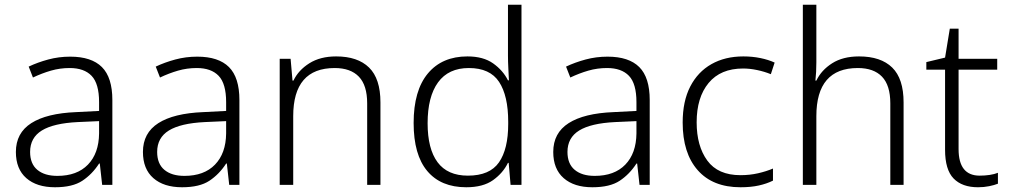

<svg xmlns="http://www.w3.org/2000/svg" viewBox="-20 -780 4255 810"><path d="M276 -541Q366 -541 410 -497Q454 -453 454 -358V0H411L401 -90H398Q369 -45 327.5 -17.5Q286 10 212 10Q135 10 91 -28.5Q47 -67 47 -139Q47 -219 112 -260.5Q177 -302 301 -307L398 -312V-349Q398 -427 366.5 -460Q335 -493 274 -493Q233 -493 195 -482Q157 -471 119 -453L101 -499Q139 -517 183.5 -529Q228 -541 276 -541ZM308 -265Q206 -260 156.5 -229.5Q107 -199 107 -139Q107 -89 137.5 -63.5Q168 -38 222 -38Q305 -38 351 -85.5Q397 -133 398 -217V-269Z M812 -541Q902 -541 946 -497Q990 -453 990 -358V0H947L937 -90H934Q905 -45 863.5 -17.5Q822 10 748 10Q671 10 627 -28.5Q583 -67 583 -139Q583 -219 648 -260.5Q713 -302 837 -307L934 -312V-349Q934 -427 902.5 -460Q871 -493 810 -493Q769 -493 731 -482Q693 -471 655 -453L637 -499Q675 -517 719.5 -529Q764 -541 812 -541ZM844 -265Q742 -260 692.5 -229.5Q643 -199 643 -139Q643 -89 673.5 -63.5Q704 -38 758 -38Q841 -38 887 -85.5Q933 -133 934 -217V-269Z M1398 -542Q1489 -542 1537 -495Q1585 -448 1585 -348V0H1529V-344Q1529 -420 1494 -456.5Q1459 -493 1392 -493Q1217 -493 1217 -290V0H1160V-532H1206L1214 -440H1218Q1239 -484 1285 -513Q1331 -542 1398 -542Z M1947 10Q1840 10 1782.5 -58.5Q1725 -127 1725 -261Q1725 -398 1785 -470Q1845 -542 1952 -542Q2019 -542 2060.5 -512.5Q2102 -483 2123 -441H2127Q2126 -464 2124.5 -492.5Q2123 -521 2123 -545V-760H2180V0H2134L2126 -93H2123Q2102 -50 2060 -20Q2018 10 1947 10ZM1954 -39Q2046 -39 2085 -95Q2124 -151 2124 -257V-266Q2124 -376 2085.5 -434.5Q2047 -493 1958 -493Q1872 -493 1828 -432.5Q1784 -372 1784 -260Q1784 -152 1826 -95.5Q1868 -39 1954 -39Z M2543 -541Q2633 -541 2677 -497Q2721 -453 2721 -358V0H2678L2668 -90H2665Q2636 -45 2594.5 -17.5Q2553 10 2479 10Q2402 10 2358 -28.5Q2314 -67 2314 -139Q2314 -219 2379 -260.5Q2444 -302 2568 -307L2665 -312V-349Q2665 -427 2633.5 -460Q2602 -493 2541 -493Q2500 -493 2462 -482Q2424 -471 2386 -453L2368 -499Q2406 -517 2450.5 -529Q2495 -541 2543 -541ZM2575 -265Q2473 -260 2423.5 -229.5Q2374 -199 2374 -139Q2374 -89 2404.5 -63.5Q2435 -38 2489 -38Q2572 -38 2618 -85.5Q2664 -133 2665 -217V-269Z M3104 10Q2987 10 2923.5 -62Q2860 -134 2860 -263Q2860 -353 2892 -415Q2924 -477 2981.5 -509.5Q3039 -542 3116 -542Q3154 -542 3188 -535Q3222 -528 3248 -516L3232 -467Q3205 -478 3174 -484.5Q3143 -491 3115 -491Q3020 -491 2969.5 -430Q2919 -369 2919 -264Q2919 -164 2964 -102.5Q3009 -41 3104 -41Q3143 -41 3178 -49Q3213 -57 3241 -69V-18Q3215 -5 3181.5 2.5Q3148 10 3104 10Z M3424 -517Q3424 -496 3423 -477Q3422 -458 3420 -440H3424Q3445 -484 3490.5 -513Q3536 -542 3604 -542Q3696 -542 3744 -495Q3792 -448 3792 -348V0H3736V-344Q3736 -420 3701 -456.5Q3666 -493 3599 -493Q3424 -493 3424 -290V0H3367V-760H3424Z M4113 -39Q4135 -39 4155 -42Q4175 -45 4190 -51V-5Q4175 1 4153 5.5Q4131 10 4106 10Q4039 10 4003 -27Q3967 -64 3967 -148V-486H3888V-518L3967 -537L3987 -659H4024V-532H4187V-486H4024V-151Q4024 -39 4113 -39Z"/></svg>

Font: Noto Sans Cherokee Light
Style: Regular
Weight: 300
Designer: Monotype Design Team
Foundry: Monotype Imaging Inc.
Version: Version 2.001; ttfautohint (v1.8.4.7-5d5b)